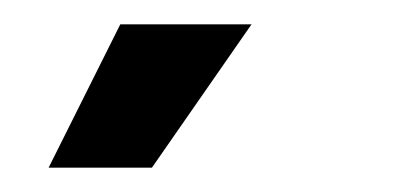

<svg xmlns="http://www.w3.org/2000/svg" viewBox="-20 -714 323 158"><path d="M105 -576H20L79 -694H187Z"/></svg>

Font: Bricolage Grotesque 48pt
Style: Regular
Weight: 400
Designer: Mathieu Triay
Foundry: Atelier Triay
Version: Version 1.000; ttfautohint (v1.8.4.7-5d5b);gftools[0.9.32]